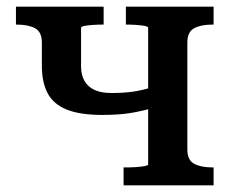

<svg xmlns="http://www.w3.org/2000/svg" viewBox="-20 -558 702 578"><path d="M426 -63V-474Q426 -478 415.5 -480Q405 -482 390 -483Q375 -484 362 -484H359V-538H623V-484H620Q585 -484 564.5 -473Q544 -462 544 -430V-108Q544 -76 564.5 -65Q585 -54 620 -54H623V0H352V-54H362Q375 -54 390 -55Q405 -56 415.5 -58Q426 -60 426 -63ZM106 -360V-430Q106 -462 85.5 -473Q65 -484 30 -484H28V-538H292V-484H288Q275 -484 260 -483Q245 -482 234.5 -480Q224 -478 224 -474V-358Q224 -333 234 -315Q244 -297 264 -287.5Q284 -278 315 -278Q352 -278 380 -282Q408 -286 444 -297V-234Q406 -223 371 -217.5Q336 -212 288 -212Q220 -212 180 -228.5Q140 -245 123 -278Q106 -311 106 -360Z"/></svg>

Font: Roboto Serif Medium
Style: Regular
Weight: 500
Designer: Greg Gazdowicz
Foundry: Commercial Type
Version: Version 1.008